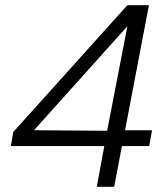

<svg xmlns="http://www.w3.org/2000/svg" viewBox="-20 -720 646 740"><path d="M353 0 382 -157H22L31 -211L471 -700H554L462 -218H566L555 -157H450L420 0ZM111 -218 393 -216 471 -619Z"/></svg>

Font: DM Sans 9pt Light
Style: Italic
Weight: 300
Italic angle: -10°
Version: Version 4.004;gftools[0.9.30]